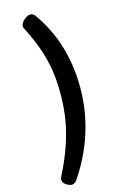

<svg xmlns="http://www.w3.org/2000/svg" viewBox="-219 -834 692 1092"><g transform="rotate(-20 126.5 -287.5)"><path d="M46 192Q21 223 -16 194Q-34 180 -34 167Q-34 154 -27 143Q58 7 96 -119Q134 -247 134 -396Q134 -546 63 -717Q59 -726 59 -731Q59 -749 80 -766Q102 -783 119.5 -783Q137 -783 147 -767Q251 -591 251 -378Q251 -61 46 192Z"/></g></svg>

Font: AsCom
Style: Bold Italic
Weight: 700
Italic angle: -48°
Designer: AsCom
Foundry: AsCom
Version: Version 1.001